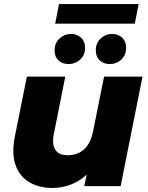

<svg xmlns="http://www.w3.org/2000/svg" viewBox="-20 -921 732 950"><path d="M240 9Q173 9 125 -19.5Q77 -48 57 -104Q37 -160 53 -243L113 -542H303L247 -261Q236 -209 253 -181Q270 -153 316 -153Q364 -153 396.5 -182.5Q429 -212 441 -274L495 -542H685L577 0H397L409 -57Q372 -23 328.5 -7Q285 9 240 9ZM524 -604Q493 -604 473.5 -622Q454 -640 454 -671Q454 -708 478 -730.5Q502 -753 534 -753Q565 -753 584.5 -734.5Q604 -716 604 -685Q604 -648 580 -626Q556 -604 524 -604ZM320 -604Q289 -604 269.5 -622Q250 -640 250 -671Q250 -708 274.5 -730.5Q299 -753 330 -753Q361 -753 381 -734.5Q401 -716 401 -685Q401 -648 376.5 -626Q352 -604 320 -604ZM253 -804 272 -901H666L647 -804Z"/></svg>

Font: Montserrat ExtraBold
Style: Italic
Weight: 800
Italic angle: -11.3°
Designer: Julieta Ulanovsky
Foundry: Julieta Ulanovsky
Version: Version 9.000; ttfautohint (v1.8.4.7-5d5b)